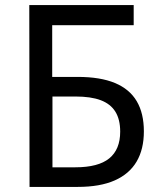

<svg xmlns="http://www.w3.org/2000/svg" viewBox="-20 -734 640 754"><path d="M96 0 95 -714H505V-635H185V-432H285Q374 -432 431.5 -408Q489 -384 517 -336.5Q545 -289 545 -218Q545 -148 516.5 -99.5Q488 -51 430.5 -25.5Q373 0 285 0ZM186 -77H276Q366 -77 409 -112Q452 -147 452 -217Q452 -265 433 -295.5Q414 -326 375.5 -340.5Q337 -355 276 -355H186Z"/></svg>

Font: Noto Sans Mono
Style: Regular
Weight: 400
Designer: Monotype Design Team
Foundry: Monotype Imaging Inc.
Version: Version 2.014